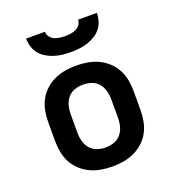

<svg xmlns="http://www.w3.org/2000/svg" viewBox="-135 -846 871 959"><g transform="rotate(-20 300.0 -366.0)"><path d="M300 8Q270 8 240.5 3Q211 -2 184 -14.5Q157 -27 134.5 -47.5Q112 -68 98 -94.5Q84 -121 78.5 -150.5Q73 -180 73 -210V-310Q73 -340 78.5 -369.5Q84 -399 98 -425.5Q112 -452 134.5 -472.5Q157 -493 184 -505.5Q211 -518 240.5 -523Q270 -528 300 -528Q330 -528 359.5 -523Q389 -518 416 -505.5Q443 -493 465.5 -472.5Q488 -452 502 -425.5Q516 -399 521.5 -369.5Q527 -340 527 -310V-210Q527 -180 521.5 -150.5Q516 -121 502 -94.5Q488 -68 465.5 -47.5Q443 -27 416 -14.5Q389 -2 359.5 3Q330 8 300 8ZM300 -93Q323 -93 345 -100.5Q367 -108 381.5 -125.5Q396 -143 402 -165Q408 -187 408 -210V-310Q408 -333 402 -355Q396 -377 381.5 -394.5Q367 -412 345 -419.5Q323 -427 300 -427Q277 -427 255 -419.5Q233 -412 218.5 -394.5Q204 -377 198 -355Q192 -333 192 -310V-210Q192 -187 198 -165Q204 -143 218.5 -125.5Q233 -108 255 -100.5Q277 -93 300 -93ZM300 -600Q278 -600 256 -602.5Q234 -605 213 -611.5Q192 -618 172.5 -629.5Q153 -641 139 -658Q125 -675 118.5 -696.5Q112 -718 112 -740H212Q212 -725 221 -713Q230 -701 243 -695Q256 -689 270.5 -687Q285 -685 300 -685Q315 -685 329.5 -687Q344 -689 357 -695Q370 -701 379 -713Q388 -725 388 -740H488Q488 -718 481.5 -696.5Q475 -675 461 -658Q447 -641 427.5 -629.5Q408 -618 387 -611.5Q366 -605 344 -602.5Q322 -600 300 -600Z"/></g></svg>

Font: Iosevka Extended
Style: Bold
Weight: 700
Width: 7
Monospace: yes
Designer: Belleve Invis
Foundry: Belleve Invis
Version: Version 32.5.0; ttfautohint (v1.8.4)